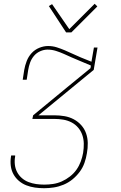

<svg xmlns="http://www.w3.org/2000/svg" viewBox="-20 -771 640 1014"><path d="M213 223Q188 223 164 219.5Q140 216 118.5 207.5Q97 199 79.5 184Q62 169 51 149Q40 129 37 105Q34 81 38 56L39 50H60V55Q56 77 58.5 98.5Q61 120 70.5 138Q80 156 95.5 169.5Q111 183 130.5 190.5Q150 198 171 201Q192 204 214 204Q237 204 260.5 200.5Q284 197 306.5 187Q329 177 349.5 161Q370 145 384 125Q398 105 406.5 82Q415 59 419 36Q423 11 422.5 -13Q422 -37 414.5 -58.5Q407 -80 392.5 -97Q378 -114 358 -124.5Q338 -135 314.5 -139Q291 -143 266 -143H151L155 -162L331 -307L458 -411L460 -425L398 -451Q378 -459 358 -468Q338 -477 318 -486Q298 -495 276 -502Q254 -509 231 -509Q212 -509 192.5 -500.5Q173 -492 159.5 -476Q146 -460 139 -440.5Q132 -421 129 -402L121 -350H100L108 -402Q112 -425 121 -448.5Q130 -472 147 -490.5Q164 -509 187.5 -518.5Q211 -528 234 -528Q258 -528 280 -521Q302 -514 323 -505Q344 -496 364.5 -486.5Q385 -477 406 -468L463 -445L476 -520H495L475 -402L183 -162H267Q295 -162 321 -157.5Q347 -153 369.5 -141Q392 -129 409 -110Q426 -91 434.5 -67Q443 -43 443.5 -16Q444 11 439 38Q435 64 426 89.5Q417 115 400.5 137Q384 159 362.5 176.5Q341 194 315.5 204.5Q290 215 264 219Q238 223 213 223ZM329 -600 238 -739 255 -749 346 -617 480 -751 494 -737 357 -600Z"/></svg>

Font: Iosevka HT Thin Extended
Style: Italic
Weight: 100
Width: 7
Italic angle: -9°
Monospace: yes
Designer: Belleve Invis
Foundry: Belleve Invis
Version: Version 32.3.0; ttfautohint (v1.8.4)